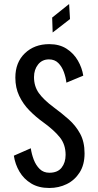

<svg xmlns="http://www.w3.org/2000/svg" viewBox="-20 -926 490 957"><path d="M225.5 11Q172.5 11 135.5 -11.5Q98.5 -34 77 -70.5Q55.5 -107 49 -150L133.5 -187Q137.5 -158.5 148.2 -130.2Q159 -102 178 -83.5Q197 -65 226 -65Q267.5 -65 287.2 -90.5Q307 -116 307 -154Q307 -205.5 278.5 -241.2Q250 -277 195.5 -316.5Q158.5 -343 126.8 -375.2Q95 -407.5 75.8 -448Q56.5 -488.5 56.5 -539Q56.5 -615 104 -660.5Q151.5 -706 225.5 -706Q276.5 -706 312 -683Q347.5 -660 368.2 -624Q389 -588 395 -549L311 -514Q308 -540.5 298.2 -567.2Q288.5 -594 270.5 -612Q252.5 -630 224 -630Q190 -630 169.8 -604.5Q149.5 -579 149.5 -541.5Q149.5 -496 173.5 -462.2Q197.5 -428.5 248 -391Q287.5 -362 322.5 -331Q357.5 -300 379.5 -259.5Q401.5 -219 401.5 -161.5Q401.5 -105 377 -66.5Q352.5 -28 312.8 -8.5Q273 11 225.5 11ZM242.5 -764 240 -838.5 324.5 -906 329 -831Z"/></svg>

Font: Trispace Condensed
Style: Regular
Weight: 400
Width: 3
Designer: Tyler Finck
Foundry: Etcetera Type Company
Version: Version 1.210; ttfautohint (v1.8.3)